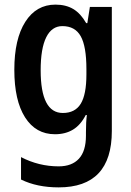

<svg xmlns="http://www.w3.org/2000/svg" viewBox="-20 -571 569 831"><path d="M353 -471H358L369 -541H464V-4Q464 240 234 240Q140 240 71 206V109Q148 149 234 149Q291 149 321.5 116Q352 83 352 16V1Q352 -44 356 -73H351Q329 -30 296 -10Q263 10 218 10Q135 10 88.5 -63Q42 -136 42 -269Q42 -402 89.5 -476.5Q137 -551 220 -551Q265 -551 297 -532Q329 -513 353 -471ZM156 -267Q156 -82 252 -82Q305 -82 329.5 -122Q354 -162 354 -249V-272Q354 -370 329.5 -414Q305 -458 250 -458Q204 -458 180 -409.5Q156 -361 156 -267Z"/></svg>

Font: Noto Sans Display Medium Narrow
Style: Regular
Weight: 500
Width: 4
Designer: Monotype Design team
Foundry: Monotype Imaging Inc.
Version: Version 1.000